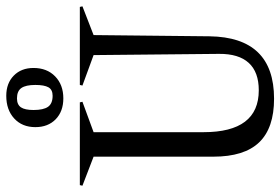

<svg xmlns="http://www.w3.org/2000/svg" viewBox="-164 -714 895 613"><g transform="rotate(-90 283.5 -407.5)"><path d="M89.8 -173.8V-556.2L-2.9 -591.8L-1 -600.1H263.2L265.1 -591.8L168 -556.2V-205.1Q168 -28.8 301.8 -28.8Q359.9 -28.8 389.2 -60.8Q418.5 -92.8 418 -155.8L414.1 -556.2L316.9 -591.8L318.8 -600.1H567.9L569.8 -591.8L478 -556.2L474.1 -186Q471.2 20 274.9 20Q181.2 20 135.5 -27.6Q89.8 -75.2 89.8 -173.8ZM184.1 -742.2Q184.1 -784.2 211.7 -809.6Q239.3 -835 284.2 -835Q324.2 -835 348.6 -811Q373 -787.1 373 -748Q373 -705.1 346.2 -679Q319.3 -652.8 275.9 -652.8Q234.4 -652.8 209.2 -677.2Q184.1 -701.7 184.1 -742.2ZM238.8 -748Q238.8 -716.3 249 -701.7Q259.3 -687 284.2 -687Q303.7 -687 311.3 -700.4Q318.8 -713.9 318.8 -742.2Q318.8 -772.5 309.1 -786.6Q299.3 -800.8 275.9 -800.8Q255.9 -800.8 247.3 -788.1Q238.8 -775.4 238.8 -748Z"/></g></svg>

Font: Halibut Cnd
Style: Regular
Weight: 400
Width: 3
Designer: Matteo Maggi
Foundry: Collletttivo
Version: Version 3.080 | FøM Fix